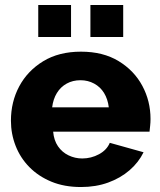

<svg xmlns="http://www.w3.org/2000/svg" viewBox="-20 -743 644 773"><path d="M306 10Q239 10 187 -11.5Q135 -33 98.5 -70Q62 -107 43 -155.5Q24 -204 24 -257Q24 -333 57.5 -395.5Q91 -458 154 -496.5Q217 -535 306 -535Q395 -535 457.5 -497Q520 -459 553 -397.5Q586 -336 586 -264Q586 -250 584.5 -236.5Q583 -223 582 -213H194Q197 -178 213.5 -154Q230 -130 256 -117.5Q282 -105 311 -105Q347 -105 378.5 -122Q410 -139 422 -168L558 -130Q538 -89 501.5 -57.5Q465 -26 415.5 -8Q366 10 306 10ZM190 -311H418Q414 -344 399 -368.5Q384 -393 359 -406.5Q334 -420 304 -420Q273 -420 248.5 -406.5Q224 -393 209 -368.5Q194 -344 190 -311ZM134 -594V-723H266V-594ZM344 -594V-723H476V-594Z"/></svg>

Font: Raleway Thin ExtraBold
Style: Regular
Weight: 800
Version: Version 4.026